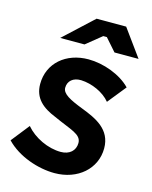

<svg xmlns="http://www.w3.org/2000/svg" viewBox="-112 -793 694 878"><g transform="rotate(15 235.0 -354.0)"><path d="M231 12C341 12 422 -59 422 -156C422 -246 348 -279 278 -306C216 -330 178 -349 178 -378C178 -410 202 -431 240 -430C291 -428 348 -403 379 -365L449 -452C402 -501 319 -531 248 -531C142 -531 63 -464 63 -365C63 -297 107 -262 169 -237C252 -199 302 -191 302 -149C302 -113 275 -89 234 -89C173 -89 106 -121 67 -167L-1 -81C58 -19 155 12 231 12ZM468 -592 375 -720H235L97 -592H212L285 -651H302L354 -592Z"/></g></svg>

Font: Fixel Text 20240404 SemiBold
Style: Italic
Weight: 600
Width: 4
Italic angle: -10°
Designer: AlfaBravo + MacPaw
Foundry: Kyrylo Tkachov, Marchela Mozhyna, Serhii Makarenko, Maria Weinstein, Zakhar Kryvoshyya
Version: Version 1.211;Glyphs 3.2 (3225)